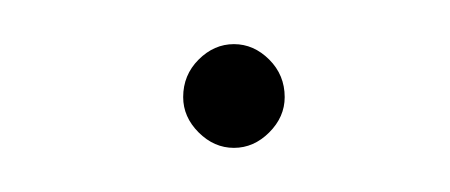

<svg xmlns="http://www.w3.org/2000/svg" viewBox="-20 -324 204 87"><path d="M109 -280Q109 -290 102 -297Q95 -304 86 -304Q77 -304 70 -297Q63 -290 63 -280Q63 -271 70 -264Q77 -257 86 -257Q95 -257 102 -264Q109 -271 109 -280Z"/></svg>

Font: Josefin Slab ExtraLight
Style: Regular
Weight: 250
Designer: Santiago Orozco
Foundry: Typemade
Version: Version 2.000